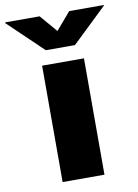

<svg xmlns="http://www.w3.org/2000/svg" viewBox="-171 -830 636 887"><g transform="rotate(-10 147.5 -386.0)"><path d="M49.8 0V-545.9H246.1V0ZM78.1 -772.5 147.5 -691.4 216.8 -772.5H378.9V-769.5L215.8 -613.3H79.1L-84 -769.5V-772.5Z"/></g></svg>

Font: Inter Black
Style: Regular
Weight: 900
Designer: Rasmus Andersson
Foundry: rsms
Version: Version 4.000;git-a52131595